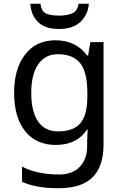

<svg xmlns="http://www.w3.org/2000/svg" viewBox="-20 -760 655 1020"><path d="M275 -546Q328 -546 370.5 -526Q413 -506 443 -465H448L460 -536H530V9Q530 124 471.5 182Q413 240 290 240Q172 240 97 206V125Q176 167 295 167Q364 167 403.5 126.5Q443 86 443 16V-5Q443 -17 444 -39.5Q445 -62 446 -71H442Q388 10 276 10Q172 10 113.5 -63Q55 -136 55 -267Q55 -395 113.5 -470.5Q172 -546 275 -546ZM287 -472Q220 -472 183 -418.5Q146 -365 146 -266Q146 -167 182.5 -114.5Q219 -62 289 -62Q370 -62 407 -105.5Q444 -149 444 -246V-267Q444 -377 406 -424.5Q368 -472 287 -472ZM452 -740Q447 -680 406.5 -643Q366 -606 294 -606Q220 -606 182.5 -642.5Q145 -679 141 -740H195Q200 -699 225 -688Q250 -677 296 -677Q335 -677 363.5 -689Q392 -701 397 -740Z"/></svg>

Font: Noto Sans Lydian
Style: Regular
Weight: 400
Designer: Monotype Design Team
Foundry: Monotype Imaging Inc.
Version: Version 2.002; ttfautohint (v1.8.4.7-5d5b)